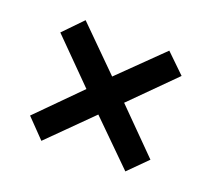

<svg xmlns="http://www.w3.org/2000/svg" viewBox="-80 -657 669 608"><g transform="rotate(20 254.5 -353.5)"><path d="M395 -557 459 -495 317 -353 457 -212 395 -150 253 -290 112 -150 51 -213 190 -353 51 -493 113 -557 253 -418Z"/></g></svg>

Font: Noto Sans Hebrew Condensed SemiBold
Style: Regular
Weight: 600
Width: 3
Designer: Ben Nathan
Foundry: Google LLC
Version: Version 3.001; ttfautohint (v1.8.4.7-5d5b)